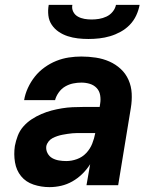

<svg xmlns="http://www.w3.org/2000/svg" viewBox="-20 -760 640 788"><path d="M183 8Q149 8 117.5 -2.5Q86 -13 66.5 -37Q47 -61 41.5 -94Q36 -127 41 -161Q45 -182 53 -203Q61 -224 76 -241Q91 -258 110 -270.5Q129 -283 150 -292Q171 -301 192 -306.5Q213 -312 234.5 -315.5Q256 -319 277 -320Q298 -321 319 -321H389L391 -334Q394 -352 391 -369.5Q388 -387 376.5 -399Q365 -411 348.5 -416Q332 -421 314 -421Q297 -421 280 -417.5Q263 -414 247.5 -405Q232 -396 221 -380.5Q210 -365 206 -349H79Q83 -374 94.5 -399Q106 -424 123 -445.5Q140 -467 163 -483.5Q186 -500 211 -510Q236 -520 262 -524Q288 -528 314 -528Q344 -528 373.5 -523.5Q403 -519 429 -507.5Q455 -496 475.5 -477Q496 -458 507.5 -432Q519 -406 520.5 -376.5Q522 -347 517 -317L465 0H335L350 -86Q336 -64 317.5 -46Q299 -28 277 -15.5Q255 -3 231 2.5Q207 8 183 8ZM252 -99Q274 -99 296 -107Q318 -115 334 -132Q350 -149 358.5 -170.5Q367 -192 371 -214H319Q309 -214 298.5 -214Q288 -214 277.5 -213Q267 -212 257 -210.5Q247 -209 236.5 -207Q226 -205 215.5 -201.5Q205 -198 195.5 -193Q186 -188 179 -179Q172 -170 170 -160Q168 -145 175 -131.5Q182 -118 194.5 -111Q207 -104 222 -101.5Q237 -99 252 -99ZM343 -600Q321 -600 299.5 -602.5Q278 -605 258 -611.5Q238 -618 221 -629.5Q204 -641 192.5 -658Q181 -675 178.5 -696.5Q176 -718 180 -740H277Q274 -725 280.5 -712Q287 -699 299.5 -692Q312 -685 326.5 -682.5Q341 -680 356 -680Q371 -680 386.5 -682.5Q402 -685 417 -692Q432 -699 442.5 -712Q453 -725 456 -740H553Q549 -718 539 -696.5Q529 -675 512.5 -658Q496 -641 475 -629.5Q454 -618 432 -611.5Q410 -605 387.5 -602.5Q365 -600 343 -600Z"/></svg>

Font: Iosevka SS04 XBd Ex
Style: Italic
Weight: 800
Width: 7
Italic angle: -9°
Monospace: yes
Designer: Belleve Invis
Foundry: Belleve Invis
Version: Version 19.0.0; ttfautohint (v1.8.4)